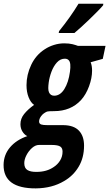

<svg xmlns="http://www.w3.org/2000/svg" viewBox="-88 -791 598 1051"><path d="M107.9 240.2Q-69.3 240.7 -68.4 111.8Q-67.9 56.6 -33.2 15.6Q1.5 -25.4 61.5 -45.9Q46.4 -52.7 35.2 -70.3Q23.9 -87.9 23.9 -111.3Q23.9 -141.6 43.9 -166.7Q64 -191.9 98.6 -216.8Q80.1 -229.5 68.6 -258.5Q57.1 -287.6 57.1 -324.7Q57.1 -381.8 82.8 -436Q108.4 -490.2 157.2 -521.5Q179.2 -536.1 207 -544.9Q234.9 -553.7 263.2 -553.7Q290 -553.7 308.6 -549.1Q327.1 -544.4 338.4 -540H489.7L474.6 -468.8L408.2 -450.2Q416 -431.6 416 -404.3Q416 -363.8 399.4 -318.6Q382.8 -273.4 355.5 -243.2Q299.3 -182.6 208 -182.6Q175.8 -182.6 169.4 -180.2Q148.4 -170.9 137.2 -155.5Q126 -140.1 126 -126Q126 -113.3 138.2 -109.4Q147.9 -106 171.9 -106H258.3Q315.9 -105.5 344 -75.9Q372.1 -46.4 372.1 6.3Q372.1 72.3 342.5 121.8Q313 171.4 262.7 200.2Q197.3 239.3 107.9 240.2ZM208.5 -267.1Q241.7 -267.1 264.4 -303.7Q287.1 -340.3 294.9 -397.9Q301.8 -446.8 288.6 -460.9Q280.8 -469.7 267.1 -469.7Q242.2 -469.7 223.6 -449.2Q205.1 -428.7 193.8 -398.7Q182.6 -368.7 178.7 -339.8Q176.3 -321.8 176.3 -308.3Q176.3 -294.9 180.2 -285.6Q188.5 -267.1 208.5 -267.1ZM112.3 149.9Q168 149.9 206.5 123Q228 108.9 241.2 87.2Q254.4 65.4 254.4 39.1Q254.4 20 242.7 11.7Q229.5 2.4 194.8 2.4H125.5Q106 2.4 87.4 18.8Q68.8 35.2 56.9 58.3Q44.9 81.5 44.9 102.1Q44.9 129.4 62.3 139.9Q79.6 150.4 112.3 149.9ZM233.4 -610.4 235.4 -620.6Q297.9 -697.8 341.8 -770.5H477.5L476.6 -762.2Q465.8 -749 444.8 -727.8Q423.8 -706.5 399.7 -683.3Q375.5 -660.2 353.8 -640.4Q332 -620.6 319.3 -610.4Z"/></svg>

Font: Open Sans Condensed
Style: Bold Italic
Weight: 700
Width: 3
Italic angle: -12°
Designer: Monotype Design Team
Foundry: Monotype Imaging Inc.
Version: Version 3.003; ttfautohint (v1.8.4)